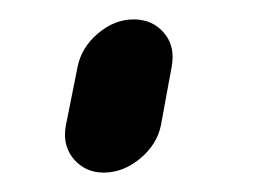

<svg xmlns="http://www.w3.org/2000/svg" viewBox="-20 -99 262 198"><path d="M60 -30Q64 -50 81 -64.5Q98 -79 118 -79Q138 -79 150 -64Q158 -54 158 -40Q158 -35 157 -30L146 30Q142 50 124.5 64.5Q107 79 87 79Q68 79 56 65Q47 54 47 40Q47 35 48 30Z"/></svg>

Font: Bad Comic
Style: Italic
Weight: 400
Italic angle: -11°
Designer: GGBotNet
Foundry: GGBotNet
Version: 0.95